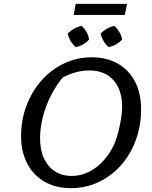

<svg xmlns="http://www.w3.org/2000/svg" viewBox="-20 -963 784 992"><path d="M345 9Q268 9 210.5 -24Q153 -57 121 -117.5Q89 -178 89 -259Q89 -345 117.5 -419Q146 -493 195.5 -548.5Q245 -604 311.5 -635.5Q378 -667 454 -667Q531 -667 588.5 -634.5Q646 -602 677.5 -541.5Q709 -481 709 -399Q709 -313 681.5 -238.5Q654 -164 604.5 -108.5Q555 -53 489 -22Q423 9 345 9ZM351 -54Q398 -54 440.5 -75.5Q483 -97 517.5 -136Q552 -175 575 -229Q585 -256 593 -288.5Q601 -321 606 -353Q611 -385 611 -410Q611 -499 566 -549Q521 -599 441 -599Q400 -599 359 -586Q318 -573 277 -547L312 -573Q273 -527 245 -473Q217 -419 202 -361Q187 -303 187 -248Q187 -188 207 -145Q227 -102 263.5 -78Q300 -54 351 -54ZM361 -886 371 -943H636L625 -886ZM371 -720Q356 -733 345 -751.5Q334 -770 330 -790Q344 -804 363 -815Q382 -826 402 -829Q417 -815 427.5 -796.5Q438 -778 440 -759Q428 -744 409 -733.5Q390 -723 371 -720ZM541 -720Q526 -733 515 -751.5Q504 -770 500 -790Q514 -804 533 -815Q552 -826 572 -829Q587 -814 597.5 -796Q608 -778 611 -759Q598 -744 579 -733.5Q560 -723 541 -720Z"/></svg>

Font: Piazzolla Thin Medium
Style: Italic
Weight: 500
Italic angle: -11.3°
Version: Version 2.005